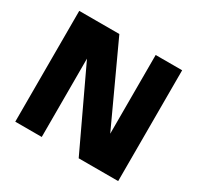

<svg xmlns="http://www.w3.org/2000/svg" viewBox="-151 -879 1084 1055"><g transform="rotate(30 391.5 -351.5)"><path d="M64.9 0V-703.1H319.3L549.8 -203.6V-703.1H717.8V0H467.3L232.9 -497.1V0Z"/></g></svg>

Font: Schibsted Grotesk ExtraBold
Style: Regular
Weight: 800
Designer: Bakken & Baeck AS, Henrik Kongsvoll
Foundry: Schibsted ASA
Version: Version 1.100; ttfautohint (v1.8.4.7-5d5b);gftools[0.9.25]